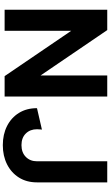

<svg xmlns="http://www.w3.org/2000/svg" viewBox="268 -1032 775 1352"><g transform="rotate(90 656.0 -355.5)"><path d="M191.4 -722.7 510.7 -253.4V-722.7H659.2V0H515.6L196.3 -469.2V0H47.9V-722.7ZM892.1 -262.7Q892.1 -260.3 890.9 -252Q889.6 -243.7 889.6 -228Q889.6 -179.7 919.7 -149.2Q949.7 -118.7 1001.5 -118.7Q1053.2 -118.7 1084.2 -149.2Q1115.2 -179.7 1115.2 -228V-722.7H1263.7V-228Q1263.7 -154.8 1229.7 -100.8Q1195.8 -46.9 1136.5 -17.1Q1077.1 12.7 1001.5 12.7Q925.8 12.7 866.9 -17.1Q808.1 -46.9 774.7 -100.8Q741.2 -154.8 741.2 -228Z"/></g></svg>

Font: Giphurs
Style: Bold
Weight: 700
Version: Version 0.920; ttfautohint (v1.8.4.7-5d5b)